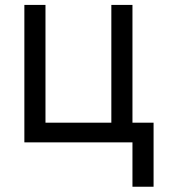

<svg xmlns="http://www.w3.org/2000/svg" viewBox="-20 -565 675 762"><path d="M505.7 -545.5V0H76.7V-545.5H160.5V-78.1H421.9V-545.5ZM589.5 -78.1V176.1H505.7V-78.1Z"/></svg>

Font: Inter UI
Style: Regular
Weight: 400
Designer: Rasmus Andersson
Foundry: rsms
Version: 3.2;8d6f07862